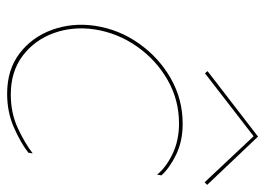

<svg xmlns="http://www.w3.org/2000/svg" viewBox="-120 -596 726 525"><g transform="rotate(90 242.5 -333.0)"><path d="M60 -230Q70 -293 107 -345.5Q144 -398 198.5 -429Q253 -460 317 -460Q364 -460 401 -442Q438 -424 457 -400L459 -412Q438 -435 401.5 -452.5Q365 -470 318 -470Q251 -470 194 -437.5Q137 -405 98.5 -350.5Q60 -296 50 -230Q41 -168 61 -113Q81 -58 125.5 -24Q170 10 236 10Q286 10 328 -8.5Q370 -27 397 -48L399 -60Q372 -39 330.5 -19.5Q289 0 238 0Q175 0 132 -32.5Q89 -65 70 -117.5Q51 -170 60 -230ZM352 -664 478 -530 485 -537 353 -676 174 -538 180 -531Z"/></g></svg>

Font: Jost* 200 Hairline Italic
Style: Italic
Weight: 100
Italic angle: -10°
Version: Version 3.200; ttfautohint (v0.97) -l 8 -r 50 -G 200 -x 14 -